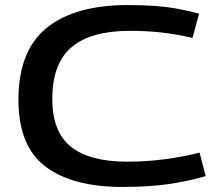

<svg xmlns="http://www.w3.org/2000/svg" viewBox="-20 -730 874 760"><path d="M53 -335Q53 -529 164.5 -619.5Q276 -710 486 -710Q546 -710 593 -706.5Q640 -703 681.5 -695.5Q723 -688 768 -676L742 -580Q677 -595 618 -601.5Q559 -608 495 -608Q340 -608 263.5 -543.5Q187 -479 187 -338Q187 -208 261 -149Q335 -90 484 -90Q556 -90 630.5 -99.5Q705 -109 770 -126L794 -33Q727 -13 648.5 -1.5Q570 10 465 10Q266 10 159.5 -71Q53 -152 53 -335Z"/></svg>

Font: Georama Extended Medium
Style: Regular
Weight: 500
Width: 7
Designer: Jean-Baptiste Levee
Foundry: Production Type
Version: Version 1.000